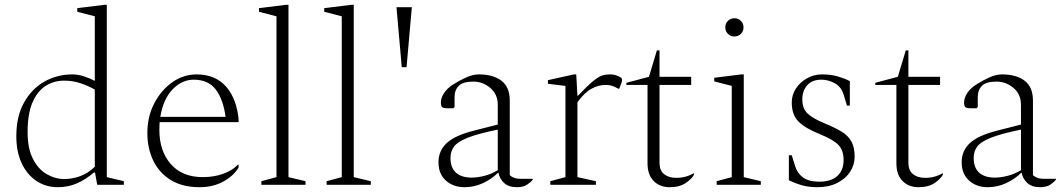

<svg xmlns="http://www.w3.org/2000/svg" viewBox="-20 -770 4431 800"><path d="M221 10Q171 10 132 -16Q93 -42 70.5 -89.5Q48 -137 48 -203Q48 -285 80 -342.5Q112 -400 165 -430Q218 -460 282 -460Q304 -460 328 -452.5Q352 -445 375 -433V-702L302 -721V-736L415 -750H425V-32L496 -15V0H385L376 -51H371Q337 -22 300.5 -6Q264 10 221 10ZM95 -219Q95 -152 117 -108.5Q139 -65 174.5 -44.5Q210 -24 248 -24Q281 -24 314 -36Q347 -48 375 -75V-397Q344 -414 313 -424Q282 -434 247 -434Q206 -434 171.5 -413Q137 -392 116 -344.5Q95 -297 95 -219Z M811 10Q740 10 691.5 -20Q643 -50 618.5 -101Q594 -152 594 -216Q594 -284 622.5 -339Q651 -394 697.5 -427Q744 -460 799 -460Q878 -460 923 -408Q968 -356 975 -264L972 -261H645Q644 -246 644 -229Q644 -141 691.5 -86.5Q739 -32 825 -32Q872 -32 910.5 -46Q949 -60 971 -84H974V-71Q952 -36 909.5 -13Q867 10 811 10ZM787 -438Q738 -438 699 -397.5Q660 -357 648 -283H920Q910 -356 879 -397Q848 -438 787 -438Z M1069 0V-15L1132 -32V-702L1059 -721V-736L1172 -750H1182V-32L1253 -15V0Z M1341 0V-15L1404 -32V-702L1331 -721V-736L1444 -750H1454V-32L1525 -15V0Z M1654 -490 1632 -740H1696L1674 -490Z M1915 10Q1869 10 1838 -17.5Q1807 -45 1807 -94Q1807 -142 1841.5 -174Q1876 -206 1956 -226L2054 -251V-334Q2054 -377 2023 -403.5Q1992 -430 1952 -430Q1909 -430 1891.5 -412.5Q1874 -395 1874 -365V-324L1869 -319H1843Q1827 -319 1822 -324Q1817 -329 1817 -343Q1817 -362 1830 -382Q1843 -402 1868 -418Q1895 -435 1922.5 -447.5Q1950 -460 1975 -460Q2035 -460 2069.5 -433.5Q2104 -407 2104 -351V-40Q2112 -33 2122.5 -29Q2133 -25 2147 -25H2199L2200 -24V-22Q2193 -12 2177 -1Q2161 10 2134 10Q2099 10 2080 -8Q2061 -26 2057 -50H2055Q2029 -24 1992.5 -7Q1956 10 1915 10ZM1857 -112Q1857 -71 1880 -50.5Q1903 -30 1945 -30Q1970 -30 1999 -37.5Q2028 -45 2054 -61V-230Q1971 -213 1928.5 -196Q1886 -179 1871.5 -159Q1857 -139 1857 -112Z M2273 0V-15L2336 -32V-412L2263 -421V-436L2371 -460H2381L2386 -371H2388Q2427 -412 2450 -431Q2473 -450 2488 -455Q2503 -460 2522 -460Q2539 -460 2553 -454Q2563 -450 2567.5 -446.5Q2572 -443 2572 -437Q2572 -435 2571.5 -432.5Q2571 -430 2570 -426L2560 -400H2558L2539 -409Q2525 -416 2502 -416Q2473 -416 2444 -400Q2415 -384 2386 -344V-32L2463 -15V0Z M2770 10Q2729 10 2703.5 -16Q2678 -42 2678 -89V-416H2590V-425L2684 -450L2717 -560H2728V-450H2860V-416H2728V-91Q2728 -60 2747 -44.5Q2766 -29 2797 -29Q2819 -29 2837 -34Q2855 -39 2871 -48L2872 -47V-43Q2864 -26 2838 -8Q2812 10 2770 10Z M3040 -618Q3024 -618 3013 -629Q3002 -640 3002 -656Q3002 -672 3013 -683Q3024 -694 3040 -694Q3056 -694 3067 -683Q3078 -672 3078 -656Q3078 -640 3067 -629Q3056 -618 3040 -618ZM2966 0V-15L3029 -32V-412L2956 -431V-446L3069 -460H3079V-32L3150 -15V0Z M3386 10Q3351 10 3323.5 2.5Q3296 -5 3267 -19V-123H3279L3293 -78Q3302 -48 3326 -30.5Q3350 -13 3394 -13Q3442 -13 3468.5 -36.5Q3495 -60 3495 -104Q3495 -143 3474 -165.5Q3453 -188 3396 -211Q3336 -235 3307.5 -263Q3279 -291 3279 -343Q3279 -375 3296.5 -401.5Q3314 -428 3343 -444Q3372 -460 3405 -460Q3442 -460 3471 -451.5Q3500 -443 3521 -432V-330H3509L3496 -373Q3486 -408 3458.5 -423Q3431 -438 3403 -438Q3364 -438 3343.5 -415Q3323 -392 3323 -355Q3323 -318 3345 -297Q3367 -276 3416 -256Q3460 -238 3487.5 -221Q3515 -204 3528 -179.5Q3541 -155 3541 -117Q3541 -83 3522 -54Q3503 -25 3468 -7.5Q3433 10 3386 10Z M3807 10Q3766 10 3740.5 -16Q3715 -42 3715 -89V-416H3627V-425L3721 -450L3754 -560H3765V-450H3897V-416H3765V-91Q3765 -60 3784 -44.5Q3803 -29 3834 -29Q3856 -29 3874 -34Q3892 -39 3908 -48L3909 -47V-43Q3901 -26 3875 -8Q3849 10 3807 10Z M4095 10Q4049 10 4018 -17.5Q3987 -45 3987 -94Q3987 -142 4021.5 -174Q4056 -206 4136 -226L4234 -251V-334Q4234 -377 4203 -403.5Q4172 -430 4132 -430Q4089 -430 4071.5 -412.5Q4054 -395 4054 -365V-324L4049 -319H4023Q4007 -319 4002 -324Q3997 -329 3997 -343Q3997 -362 4010 -382Q4023 -402 4048 -418Q4075 -435 4102.5 -447.5Q4130 -460 4155 -460Q4215 -460 4249.5 -433.5Q4284 -407 4284 -351V-40Q4292 -33 4302.5 -29Q4313 -25 4327 -25H4379L4380 -24V-22Q4373 -12 4357 -1Q4341 10 4314 10Q4279 10 4260 -8Q4241 -26 4237 -50H4235Q4209 -24 4172.5 -7Q4136 10 4095 10ZM4037 -112Q4037 -71 4060 -50.5Q4083 -30 4125 -30Q4150 -30 4179 -37.5Q4208 -45 4234 -61V-230Q4151 -213 4108.5 -196Q4066 -179 4051.5 -159Q4037 -139 4037 -112Z"/></svg>

Font: Spectral ExtraLight
Style: Regular
Weight: 275
Designer: Jean-Baptiste Levee
Foundry: Production Type
Version: Version 2.001